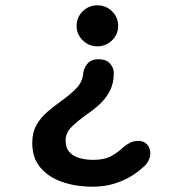

<svg xmlns="http://www.w3.org/2000/svg" viewBox="-20 -508 659 723"><path d="M351.5 -285Q379.5 -285 394 -269Q408.5 -253 408.5 -233Q408.5 -193.5 393 -164.5Q377.5 -135.5 353.5 -113.8Q329.5 -92 303.5 -75Q274 -53.5 250.5 -31Q227 -8.5 227 21Q227 49.5 242.2 65.5Q257.5 81.5 281.5 87.8Q305.5 94 331.5 94Q373.5 94 400.2 79Q427 64 445 45.5Q457.5 36 470.2 29.2Q483 22.5 502 22.5Q521.5 22.5 533.8 35.8Q546 49 546 70Q546 81.5 539.8 95.8Q533.5 110 519 121.5Q498.5 141 470 157.8Q441.5 174.5 406 184.8Q370.5 195 329 195Q266 195 214.5 177.2Q163 159.5 132.2 123.2Q101.5 87 101.5 30.5Q101.5 -9.5 117.5 -37.5Q133.5 -65.5 158.8 -87Q184 -108.5 211 -128Q244 -151.5 267.5 -175.5Q291 -199.5 293.5 -232.5Q296 -252.5 309.8 -268.8Q323.5 -285 351.5 -285ZM346.5 -488Q379 -488 402 -465.5Q425 -443 425 -410Q425 -379 402 -356.2Q379 -333.5 346.5 -333.5Q314.5 -333.5 291.5 -356.2Q268.5 -379 268.5 -410Q268.5 -443 291.5 -465.5Q314.5 -488 346.5 -488Z"/></svg>

Font: Sono ExtraLight Monospace SemiBold
Style: Regular
Weight: 600
Version: Version 2.112